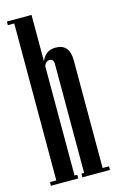

<svg xmlns="http://www.w3.org/2000/svg" viewBox="-113 -766 490 813"><g transform="rotate(-15 132.0 -360.0)"><path d="M264 -16V0H143V-16H155V-493Q155 -505 150.5 -510.5Q146 -516 137 -516Q121 -516 113 -496V-16H125V0H5V-16H33V-704H5V-720H113V-516Q130 -560 175 -560Q236 -560 236 -488V-16Z"/></g></svg>

Font: FFF_Magyar-Nemzet Bold
Style: Regular
Weight: 700
Width: 2
Designer: bBox Type GmbH
Foundry: bBox Type GmbH
Version: Version 0.004